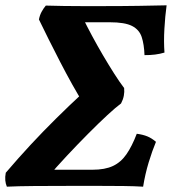

<svg xmlns="http://www.w3.org/2000/svg" viewBox="-26 -699 647 722"><path d="M-0.2 3Q-4.8 -7.6 -6.1 -20.6Q-7.3 -33.6 -4.3 -49.4Q43 -104.8 89.1 -154.5Q135.2 -204.1 184.1 -252.5Q233 -300.9 287.7 -351.6L289.2 -308Q268.9 -339.8 246 -380.8Q223.1 -421.9 200.2 -466.2Q177.3 -510.5 156.7 -551.8Q136.1 -593.2 120.4 -625.7Q123.5 -641.9 130.6 -654.9Q137.6 -667.8 146.3 -678Q179.7 -677 214.9 -676.5Q250 -676 285.5 -676Q321 -676 354 -676Q435.9 -676 495.8 -677Q555.7 -678 600.5 -679Q594.9 -638.5 592.2 -590.7Q589.4 -543 592.5 -501.3Q559.4 -491.2 517.4 -491.7Q515.9 -532.4 506.8 -559.9Q497.8 -587.3 470.7 -601.3Q443.5 -615.3 386.4 -615.3H216.4L285.7 -631.2Q301 -600 320.4 -563.8Q339.9 -527.6 361.3 -491.1Q382.8 -454.6 403.2 -422.5Q423.6 -390.4 440.8 -367.9Q442.4 -353.7 439.6 -339Q436.8 -324.3 429.2 -310Q411 -296.8 377.9 -266.3Q344.9 -235.8 305.1 -195.7Q265.2 -155.6 225 -112.6Q184.8 -69.7 152.3 -31L124.3 -60.7H321.4Q368.8 -60.7 398.9 -74.9Q429 -89.1 449.7 -119.2Q470.4 -149.2 488.3 -196Q511.2 -193 528 -186.2Q544.7 -179.3 560.5 -165.7Q546.6 -132.6 533.1 -88.4Q519.7 -44.1 512.2 3Q480.3 1 438.6 0.5Q396.8 0 346.9 0Q297 0 240.3 0Q166.3 0 103.2 0.5Q40.1 1 -0.2 3Z"/></svg>

Font: Vollkorn
Style: Italic
Weight: 400
Italic angle: -11°
Designer: Friedrich Althausen
Foundry: Friedrich Althausen
Version: Version 5.001